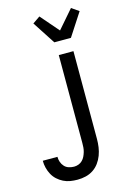

<svg xmlns="http://www.w3.org/2000/svg" viewBox="-145 -843 789 1139"><g transform="rotate(-15 250.0 -274.0)"><path d="M185 223Q163 223 141 219.5Q119 216 99 206Q79 196 62.5 181Q46 166 35.5 146.5Q25 127 19.5 105.5Q14 84 14 61H104Q104 78 109.5 93.5Q115 109 126 121Q137 133 153 138Q169 143 185 143Q199 143 212.5 138Q226 133 236 123Q246 113 252 100.5Q258 88 262 74.5Q266 61 267 47Q268 33 268 19V-520H358V19Q358 44 354.5 69Q351 94 342 118Q333 142 318 162.5Q303 183 282 197Q261 211 236 217Q211 223 185 223ZM262 -600 171 -740 216 -771 313 -659 410 -771 455 -740 364 -600Z"/></g></svg>

Font: Iosevka Bendy Medium
Style: Regular
Weight: 500
Monospace: yes
Designer: Belleve Invis
Foundry: Belleve Invis
Version: Version 30.1.2